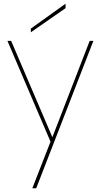

<svg xmlns="http://www.w3.org/2000/svg" viewBox="-20 -760 543 1034"><path d="M262 -21 463 -540H483L175 254H154L252 3L20 -540H40ZM146 -606 333 -740V-716L146 -586Z"/></svg>

Font: Poppins Devanagari Thin
Style: Regular
Weight: 100
Designer: Ninad Kale (Devanagari), Jonny Pinhorn (Latin)
Foundry: Indian Type Foundry
Version: 4.005